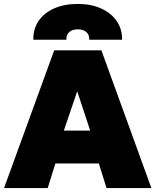

<svg xmlns="http://www.w3.org/2000/svg" viewBox="-22 -956 789 976"><path d="M-1.5 0 253.5 -700H493.5L747.5 0H519.5L480.5 -125H259.5L220.5 0ZM302.5 -292H436.5L370.5 -492ZM147.5 -754Q146.5 -809 174.5 -850Q202.5 -891 253.8 -913.5Q305 -936 373.5 -936Q441 -936 492 -913Q543 -890 571.2 -849Q599.5 -808 598.5 -754H431.5Q433 -779 416.8 -793Q400.5 -807 373.5 -807Q346 -807 330 -793Q314 -779 315.5 -754Z"/></svg>

Font: Geologica Thin Roman Black
Style: Regular
Weight: 900
Version: Version 1.010;gftools[0.9.28]